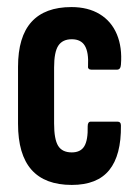

<svg xmlns="http://www.w3.org/2000/svg" viewBox="-20 -517 393 543"><path d="M183 6Q107 6 69 -37Q31 -80 31 -167V-328Q31 -413 69 -455Q107 -497 182 -497Q229 -497 262 -477Q295 -457 310.5 -420Q326 -383 322 -334Q321 -320 311 -320H238Q233 -320 230.5 -323Q228 -326 229 -331Q231 -369 220 -387.5Q209 -406 183 -406Q157 -406 145 -388Q133 -370 133 -326V-168Q133 -123 144.5 -104.5Q156 -86 183 -86Q208 -86 218.5 -103.5Q229 -121 228 -160Q228 -173 237 -173H312Q322 -173 322 -162Q323 -78 289 -36Q255 6 183 6Z"/></svg>

Font: Sofia Sans Extra Condensed
Style: Bold
Weight: 700
Designer: Botio Nikoltchev, Ani Petrova
Foundry: lettersoup
Version: Version 4.101